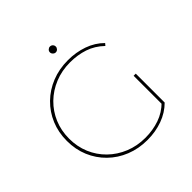

<svg xmlns="http://www.w3.org/2000/svg" viewBox="-214 -1021 1202 1202"><g transform="rotate(-45 387.0 -420.0)"><path d="M421 3Q343 3 277 -23.5Q211 -50 162 -98Q113 -146 86 -210Q59 -274 59 -350Q59 -426 86 -490Q113 -554 162 -602Q211 -650 277 -676.5Q343 -703 421 -703Q492 -703 554.5 -681Q617 -659 662 -614L650 -600Q602 -646 544.5 -665Q487 -684 421 -684Q348 -684 285.5 -658.5Q223 -633 176.5 -587.5Q130 -542 104.5 -481.5Q79 -421 79 -350Q79 -279 104.5 -218.5Q130 -158 176.5 -112.5Q223 -67 285.5 -41.5Q348 -16 421 -16Q487 -16 545.5 -36Q604 -56 650 -102L662 -87Q617 -42 554.5 -19.5Q492 3 421 3ZM662 -87 643 -89V-343H662ZM402 -791Q392 -791 384 -799Q376 -807 376 -817Q376 -828 384 -835.5Q392 -843 402 -843Q413 -843 420.5 -835.5Q428 -828 428 -817Q428 -807 420.5 -799Q413 -791 402 -791Z"/></g></svg>

Font: Montserrat Thin Thin
Style: Regular
Weight: 250
Version: Version 9.000